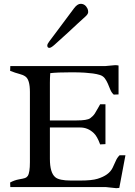

<svg xmlns="http://www.w3.org/2000/svg" viewBox="-20 -983 709 1009"><path d="M585 -640.6Q594.2 -640.6 603 -638.7V-486.8L577.6 -485.8Q565.9 -496.6 559.6 -512.2Q553.2 -527.8 546.9 -543Q540.5 -558.1 531.2 -570.8Q522 -583.5 505.4 -588.9Q488.8 -594.2 468.3 -596.9Q447.8 -599.6 425.8 -601.1Q396.5 -603 356.4 -603Q281.2 -603 244.1 -598.6Q242.2 -573.2 242.2 -548.3V-350.1H382.8Q438 -350.1 453.9 -361.6Q469.7 -373 478.5 -386.7Q487.3 -400.4 499 -421.9L506.3 -435.1H534.2V-225.6L506.3 -224.1Q490.7 -266.6 473.6 -282.7Q442.4 -313 401.9 -313H242.2V-148.4Q242.2 -75.2 270.5 -51.8Q291 -34.2 353.5 -34.2H401.4Q462.9 -34.2 492.7 -43.5Q522.5 -52.7 542 -66.7Q561.5 -80.6 571.5 -100.6Q581.5 -120.6 588.4 -137.2Q595.2 -153.8 608.4 -167H639.2L606.9 4.4Q598.6 5.9 591.3 5.9L535.2 0H34.2L33.2 -23.9Q55.7 -36.1 79.3 -40.3Q103 -44.4 111.6 -47.4Q120.1 -50.3 126 -58.6Q137.2 -76.2 137.2 -130.4V-500Q137.2 -564.5 113.3 -581.1Q101.1 -589.8 81.3 -594.7Q61.5 -599.6 33.2 -610.8L34.2 -635.7H532.2ZM239.7 -731.4Q228.5 -731.4 228.5 -744.1Q228.5 -751.5 238.8 -765.1Q249 -778.8 268.3 -804.4Q287.6 -830.1 307.1 -856.4Q357.4 -923.8 369.1 -939.5Q386.7 -962.9 403.8 -962.9Q427.7 -962.9 439.9 -937.5Q443.4 -930.2 443.4 -919.7Q443.4 -909.2 429 -896.2Q414.6 -883.3 389.6 -860.4Q364.7 -837.4 340.3 -814.5Q284.7 -763.7 266.4 -747.6Q248 -731.4 239.7 -731.4Z"/></svg>

Font: RadleyRegular
Style: Regular
Weight: 400
Designer: vernon adams
Foundry: vernon adams
Version: Version 1.000;PS 001.001;hotconv 1.0.56